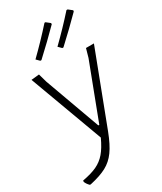

<svg xmlns="http://www.w3.org/2000/svg" viewBox="-233 -760 867 1028"><g transform="rotate(-30 200.0 -246.5)"><path d="M208 -63 337 -402 352 -455H401L231 -9Q205 59 177.5 97Q150 135 111.5 155.5Q73 176 10 190H4Q-10 177 -17 160L-16 152Q39 142 73 126Q107 110 132 81Q157 52 181 0L14 -453L63 -458L78 -405L202 -63ZM227 -683H233L257 -664V-657Q191 -590 113 -518H106L87 -537Q160 -608 227 -683ZM363 -683H370L394 -664L393 -657Q327 -590 249 -518H242L223 -537Q296 -608 363 -683Z"/></g></svg>

Font: t
Style: Regular
Weight: 300
Designer: Juan Pablo del Peral
Foundry: Huerta Tipografica
Version: Version 2.004; ttfautohint (v1.8.1)